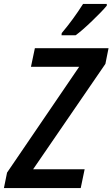

<svg xmlns="http://www.w3.org/2000/svg" viewBox="-49 -960 574 980"><path d="M-13 -79 355 -619H109L129 -714H505L489 -634L120 -96H383L363 0H-29ZM266 -791Q325 -861 375 -940H496V-931Q473 -903 421 -853Q369 -803 337 -780H265Z"/></svg>

Font: Noto Sans UI NarrowMedium
Style: Italic
Weight: 500
Width: 4
Italic angle: -12°
Designer: Monotype Design Team
Foundry: Monotype Imaging Inc.
Version: Version 1.001